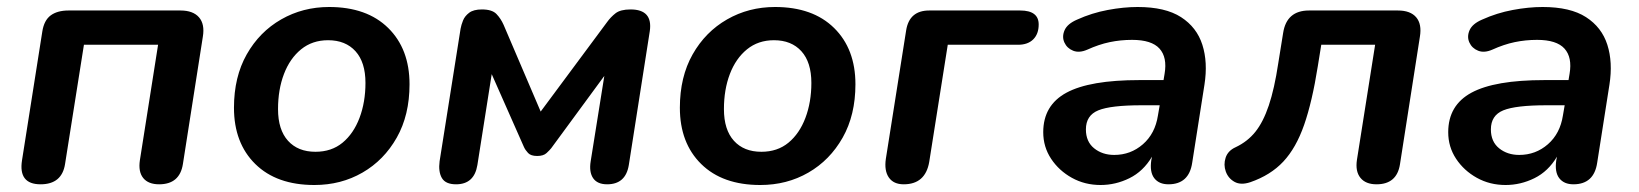

<svg xmlns="http://www.w3.org/2000/svg" viewBox="-20 -519 4686 549"><path d="M96 8Q32 8 43 -61L101 -429Q106 -461 125 -475Q144 -489 176 -489H496Q532 -489 549 -469.5Q566 -450 560 -414L503 -50Q494 8 435 8Q404 8 389.5 -10Q375 -28 380 -61L432 -391H220L166 -50Q157 8 96 8Z M879 10Q771 10 710 -50Q649 -110 649 -211Q649 -299 685.5 -363.5Q722 -428 784 -463.5Q846 -499 921 -499Q1029 -499 1090 -439Q1151 -379 1151 -278Q1151 -190 1114.5 -125.5Q1078 -61 1016.5 -25.5Q955 10 879 10ZM882 -85Q928 -85 959.5 -111Q991 -137 1008 -182Q1025 -227 1025 -282Q1025 -341 996.5 -372.5Q968 -404 918 -404Q873 -404 841 -378Q809 -352 792 -307.5Q775 -263 775 -207Q775 -148 803.5 -116.5Q832 -85 882 -85Z M1284 8Q1254 8 1243.5 -10Q1233 -28 1237 -58L1297 -437Q1299 -448 1304 -460.5Q1309 -473 1321.5 -482.5Q1334 -492 1358 -492Q1387 -492 1399.5 -479Q1412 -466 1420 -448L1526 -200L1716 -456Q1726 -470 1740 -481Q1754 -492 1783 -492Q1847 -492 1838 -430L1778 -47Q1769 8 1716 8Q1688 8 1676 -9.5Q1664 -27 1669 -58L1708 -302L1556 -95Q1552 -90 1543 -81.5Q1534 -73 1516 -73Q1498 -73 1490 -81.5Q1482 -90 1478 -99L1386 -307L1345 -47Q1336 8 1284 8Z M2154 10Q2046 10 1985 -50Q1924 -110 1924 -211Q1924 -299 1960.5 -363.5Q1997 -428 2059 -463.5Q2121 -499 2196 -499Q2304 -499 2365 -439Q2426 -379 2426 -278Q2426 -190 2389.5 -125.5Q2353 -61 2291.5 -25.5Q2230 10 2154 10ZM2157 -85Q2203 -85 2234.5 -111Q2266 -137 2283 -182Q2300 -227 2300 -282Q2300 -341 2271.5 -372.5Q2243 -404 2193 -404Q2148 -404 2116 -378Q2084 -352 2067 -307.5Q2050 -263 2050 -207Q2050 -148 2078.5 -116.5Q2107 -85 2157 -85Z M2564 8Q2535 8 2521.5 -11.5Q2508 -31 2513 -65L2571 -432Q2580 -489 2637 -489H2897Q2950 -489 2950 -449Q2950 -422 2934.5 -406.5Q2919 -391 2891 -391H2690L2637 -56Q2626 8 2564 8Z M3127 10Q3082 10 3045 -10.5Q3008 -31 2985.5 -65Q2963 -99 2963 -141Q2963 -218 3029.5 -254Q3096 -290 3238 -290H3307L3310 -308Q3318 -355 3295.5 -380Q3273 -405 3217 -405Q3184 -405 3153 -398.5Q3122 -392 3089 -377Q3066 -367 3048.5 -374Q3031 -381 3023.5 -397.5Q3016 -414 3024 -432.5Q3032 -451 3060 -463Q3102 -482 3147.5 -490.5Q3193 -499 3233 -499Q3312 -499 3357 -470Q3402 -441 3418 -391Q3434 -341 3424 -277L3389 -54Q3380 8 3321 8Q3294 8 3280.5 -9.5Q3267 -27 3272 -61L3274 -71Q3249 -29 3209.5 -9.5Q3170 10 3127 10ZM3166 -76Q3213 -76 3248 -106.5Q3283 -137 3291 -189L3296 -218H3244Q3156 -218 3120.5 -203.5Q3085 -189 3085 -149Q3085 -114 3108.5 -95Q3132 -76 3166 -76Z M3916 8Q3885 8 3870 -10.5Q3855 -29 3860 -62L3912 -391H3758L3748 -329Q3732 -228 3709 -162Q3686 -96 3649.5 -57Q3613 -18 3555 2Q3528 11 3510 1Q3492 -9 3485 -28.5Q3478 -48 3484.5 -68Q3491 -88 3513 -98Q3547 -114 3569.5 -142Q3592 -170 3608 -217.5Q3624 -265 3635 -338L3649 -425Q3659 -489 3723 -489H3977Q4013 -489 4029.5 -469.5Q4046 -450 4040 -414L3983 -49Q3974 8 3916 8Z M4285 10Q4240 10 4203 -10.5Q4166 -31 4143.5 -65Q4121 -99 4121 -141Q4121 -218 4187.5 -254Q4254 -290 4396 -290H4465L4468 -308Q4476 -355 4453.5 -380Q4431 -405 4375 -405Q4342 -405 4311 -398.5Q4280 -392 4247 -377Q4224 -367 4206.5 -374Q4189 -381 4181.5 -397.5Q4174 -414 4182 -432.5Q4190 -451 4218 -463Q4260 -482 4305.5 -490.5Q4351 -499 4391 -499Q4470 -499 4515 -470Q4560 -441 4576 -391Q4592 -341 4582 -277L4547 -54Q4538 8 4479 8Q4452 8 4438.5 -9.5Q4425 -27 4430 -61L4432 -71Q4407 -29 4367.5 -9.5Q4328 10 4285 10ZM4324 -76Q4371 -76 4406 -106.5Q4441 -137 4449 -189L4454 -218H4402Q4314 -218 4278.5 -203.5Q4243 -189 4243 -149Q4243 -114 4266.5 -95Q4290 -76 4324 -76Z"/></svg>

Font: Nunito
Style: Bold Italic
Weight: 700
Italic angle: -9°
Designer: Vernon Adams
Foundry: Vernon Adams
Version: Version 3.601; ttfautohint (v1.8.2.53-6de2)